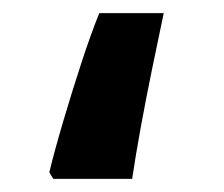

<svg xmlns="http://www.w3.org/2000/svg" viewBox="-20 -272 340 292"><path d="M55 -10Q63 -43 76 -87Q89 -131 103.5 -175.5Q118 -220 131 -252H229Q221 -214 211.5 -168Q202 -122 194 -78Q186 -34 181 0H61Z"/></svg>

Font: Noto Sans Syriac Eastern
Style: Bold
Weight: 700
Designer: Patrick Giasson and the Monotype Design Team
Foundry: Monotype Imaging Inc.
Version: Version 3.001